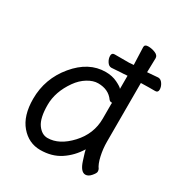

<svg xmlns="http://www.w3.org/2000/svg" viewBox="-173 -839 930 987"><g transform="rotate(30 292.0 -345.5)"><path d="M405 -367Q409 -371 401 -371Q393 -371 387 -378Q356 -422 294 -422Q265 -422 233 -402.5Q201 -383 177 -349Q124 -274 124 -196Q124 -118 149 -83Q174 -48 208 -48Q277 -48 341 -117Q405 -186 405 -276ZM483 -597Q510 -599 546 -602H547Q562 -602 573 -585.5Q584 -569 584 -551.5Q584 -534 567 -534H529Q502 -534 482 -533H483V-185Q483 -143 492 -102.5Q501 -62 516 -42Q519 -36 519 -27Q519 -18 503.5 0Q488 18 471 18Q443 18 425.5 -36Q408 -90 408 -96Q375 -42 325 -9Q275 24 206.5 24Q138 24 91 -31Q44 -86 44 -186Q44 -306 121.5 -399Q199 -492 299 -492Q338 -492 368.5 -477Q399 -462 405 -453V-531L378 -529H373Q372 -529 313 -525H312Q297 -525 286.5 -541.5Q276 -558 276 -575.5Q276 -593 293 -593H378L405 -595L401 -699Q401 -715 422.5 -715Q444 -715 464.5 -706.5Q485 -698 485 -681Z"/></g></svg>

Font: LXGW WenKai Lite
Style: Bold
Weight: 700
Designer: LXGW / Fontworks Inc.
Foundry: LXGW / Fontworks Inc.
Version: Version 1.330;April 28, 2024